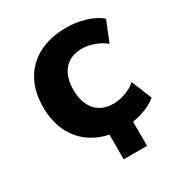

<svg xmlns="http://www.w3.org/2000/svg" viewBox="-152 -610 798 848"><g transform="rotate(-30 247.0 -185.5)"><path d="M235 130V-64H354V130ZM305 11Q225 11 165.5 -20.5Q106 -52 74 -110Q42 -168 42 -247Q42 -326 74 -383Q106 -440 165.5 -470.5Q225 -501 305 -501Q353 -501 400.5 -487Q448 -473 478 -447L436 -343Q412 -363 380 -374.5Q348 -386 320 -386Q261 -386 228.5 -349.5Q196 -313 196 -246Q196 -180 228.5 -142.5Q261 -105 320 -105Q348 -105 380 -116Q412 -127 436 -148L478 -44Q448 -19 400 -4Q352 11 305 11Z"/></g></svg>

Font: Nunito Sans 12pt ExtraBold
Style: Regular
Weight: 800
Designer: Vernon Adams
Foundry: Vernon Adams
Version: Version 3.101;gftools[0.9.27]